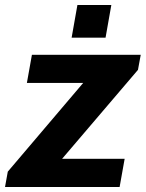

<svg xmlns="http://www.w3.org/2000/svg" viewBox="-45 -744 580 764"><path d="M-25 0 -14 -61 286 -414H62L82 -526H515L504 -466L202 -112H451L431 0ZM240 -594 263 -724H398L375 -594Z"/></svg>

Font: Archivo VF Beta
Style: Italic
Weight: 400
Italic angle: -10°
Designer: Hector Gatti
Foundry: Omnibus-Type
Version: Version 1.002